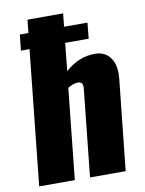

<svg xmlns="http://www.w3.org/2000/svg" viewBox="-90 -873 704 935"><g transform="rotate(-10 262.5 -405.0)"><path d="M26.9 0H203.1L250 -448.2C267.9 -459 284 -464.7 298.3 -465.3C309.1 -465.7 316.3 -462.7 320.1 -456.5C323.8 -450.4 324.9 -440.9 323.2 -428.2L278.3 0H454.6L502 -449.2C502.9 -458 503.4 -466.5 503.4 -474.6C503.4 -505.2 496.6 -530.6 482.9 -550.8C465.7 -576.2 439.6 -588.9 404.8 -588.9C352.1 -588.9 303.4 -568.8 258.8 -528.8L272.9 -666.5H389.2L397 -744.6H281.2L288.1 -809.6H111.8L105 -744.6H62.5L54.2 -666.5H96.7Z"/></g></svg>

Font: Oswald
Style: Heavy
Weight: 800
Designer: Vernon Adams
Foundry: Vernon Adams
Version: 3.0; ttfautohint (v0.95.6-bc232) -l 8 -r 50 -G 200 -x 0 -w "